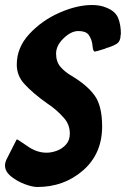

<svg xmlns="http://www.w3.org/2000/svg" viewBox="-36 -745 503 767"><path d="M113 2Q93 2 62.5 -9.5Q32 -21 8 -40.5Q-16 -60 -16 -84Q-16 -96 -9 -110Q25 -178 26.5 -180Q28 -182 28 -183Q28 -184 28.5 -184.5Q29 -185 30 -186L31 -188H32Q34 -188 45.5 -180Q57 -172 71 -163Q109 -135 150 -135Q170 -135 191.5 -143Q213 -151 228 -168Q243 -185 243 -211Q243 -246 221 -272Q191 -307 151 -333Q97 -371 61 -410Q31 -443 31 -487Q31 -555 81 -609Q131 -663 201 -694Q271 -725 332 -725Q365 -725 390 -714Q425 -700 436 -673Q447 -646 447 -608L446 -607Q446 -580 430 -570Q414 -560 389 -553Q384 -550 372 -547Q367 -546 362.5 -544Q358 -542 354.5 -541.5Q351 -541 349.5 -540.5Q348 -540 345 -539.5Q342 -539 341 -539L340 -540Q335 -545 334 -559Q332 -587 318 -606Q307 -621 277 -621Q248 -621 218 -592Q188 -563 188 -531Q188 -498 206 -477.5Q224 -457 250 -442Q312 -405 342 -363.5Q372 -322 372 -240Q372 -131 296 -64.5Q220 2 113 2Z"/></svg>

Font: Bangerz
Style: Regular
Weight: 400
Designer: vernon adams
Foundry: Vernon Adams
Version: Version 2.10;February 7, 2025;FontCreator 13.0.0.2683 64-bit